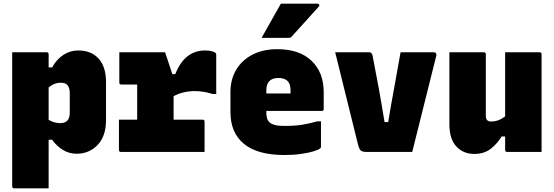

<svg xmlns="http://www.w3.org/2000/svg" viewBox="-20 -834 3040 1054"><path d="M47 -547H236Q247 -547 247 -536V-464H266Q291 -509 328.5 -533Q366 -557 409 -557Q481 -557 521.5 -512Q562 -467 562 -384V-175Q562 -86 515.5 -38Q469 10 401 10Q359 10 324.5 -11.5Q290 -33 266 -67H247V200H58Q47 200 47 189ZM312 -380Q278 -380 247 -354V-176Q278 -158 312 -158Q363 -158 363 -216V-322Q363 -354 349 -368Q338 -380 312 -380Z M633 -177H733V-370H646Q635 -370 635 -381V-547H886Q886 -547 890.5 -534Q895 -521 901.5 -501.5Q908 -482 914.5 -462Q921 -442 926 -427H942Q969 -494 1010 -525.5Q1051 -557 1106 -557Q1129 -557 1144 -552.5Q1159 -548 1164 -543Q1167 -540 1167 -533V-318H1147Q1098 -334 1048 -334Q1019 -334 988.5 -327Q958 -320 933 -306V-177H1092Q1103 -177 1103 -166V0H644Q633 0 633 -11Z M1502 -564Q1624 -564 1690.5 -500Q1757 -436 1757 -329V-235Q1757 -225 1746 -225H1442V-217Q1442 -200 1445.5 -186.5Q1449 -173 1458 -164Q1469 -153 1490.5 -147.5Q1512 -142 1553 -143Q1600 -143 1640 -149.5Q1680 -156 1722 -168H1742V-28Q1742 -24 1738 -20Q1730 -12 1702 -3.5Q1674 5 1632.5 11Q1591 17 1542 17Q1394 17 1319.5 -44Q1245 -105 1245 -219V-328Q1245 -397 1276 -450Q1307 -503 1365 -533.5Q1423 -564 1502 -564ZM1509 -406Q1442 -406 1442 -338V-321H1575V-336Q1575 -373 1559 -389Q1542 -406 1509 -406ZM1522 -814H1723Q1729 -814 1732 -808.5Q1735 -803 1730 -798Q1692 -755 1658.5 -718.5Q1625 -682 1581 -633Q1576 -626 1562 -626H1416Q1442 -673 1468.5 -719.5Q1495 -766 1522 -814Z M2008 -547Q2020 -547 2025 -530Q2042 -444 2058.5 -353.5Q2075 -263 2091 -164H2111Q2128 -267 2145.5 -360.5Q2163 -454 2179 -547H2362Q2370 -547 2373.5 -541.5Q2377 -536 2375 -528Q2342 -396 2309 -264Q2276 -132 2243 0H1991Q1971 0 1961.5 -7Q1952 -14 1945 -42Q1917 -155 1885 -284.5Q1853 -414 1820 -547Z M2636 -547Q2647 -547 2647 -536V-198Q2647 -167 2675 -167Q2696 -167 2714.5 -173.5Q2733 -180 2753 -195V-547H2942Q2953 -547 2953 -536V0H2764Q2753 0 2753 -11V-85H2734Q2709 -44 2673 -16.5Q2637 11 2584 11Q2523 11 2485 -30Q2447 -71 2447 -152V-547Z"/></svg>

Font: Recursive Mn Lnr St Blk
Style: Regular
Weight: 900
Monospace: yes
Version: Version 1.079;hotconv 1.0.112;makeotfexe 2.5.65598; ttfautoh